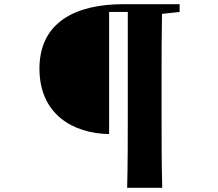

<svg xmlns="http://www.w3.org/2000/svg" viewBox="-20 -767 1040 915"><path d="M586 128H753C750 11 750 -108 750 -226V-393C750 -497 750 -600 752 -701L836 -710V-747H567C342 -747 168 -662 168 -440C168 -223 327 -131 500 -128V-710H589V-225C589 -105 589 13 586 128Z"/></svg>

Font: Noto Serif CJK HK Black
Style: Regular
Weight: 900
Designer: Ryoko NISHIZUKA 西塚涼子 (kana & ideographs); Frank Grießhammer (Latin, Greek & Cyrillic); Wenlong ZHANG 张文龙 (bopomofo); San
Foundry: Adobe
Version: Version 2.001;hotconv 1.1.0;makeotfexe 2.6.0